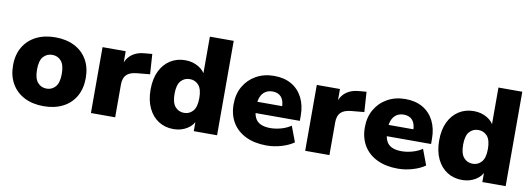

<svg xmlns="http://www.w3.org/2000/svg" viewBox="-56 -1053 3915 1412"><g transform="rotate(10 1901.0 -347.0)"><path d="M301 11Q219 11 158 -20Q97 -51 63 -109Q29 -167 29 -246Q29 -326 63 -383.5Q97 -441 158 -472Q219 -503 301 -503Q383 -503 444 -472Q505 -441 538.5 -383.5Q572 -326 572 -246Q572 -167 538.5 -109Q505 -51 444 -20Q383 11 301 11ZM301 -120Q341 -120 367 -150Q393 -180 393 -246Q393 -313 367 -342.5Q341 -372 301 -372Q260 -372 234 -342.5Q208 -313 208 -246Q208 -180 234 -150Q260 -120 301 -120Z M654 0V-492H827V-371H817Q827 -431 867.5 -464.5Q908 -498 974 -502L1023 -506L1033 -356L936 -347Q883 -342 859 -317.5Q835 -293 835 -245V0Z M1271 11Q1208 11 1159.5 -20Q1111 -51 1083.5 -109Q1056 -167 1056 -246Q1056 -327 1083.5 -384Q1111 -441 1159.5 -472Q1208 -503 1271 -503Q1326 -503 1370 -477Q1414 -451 1429 -410H1418V-705H1596V0H1422V-89H1431Q1417 -44 1372.5 -16.5Q1328 11 1271 11ZM1328 -120Q1368 -120 1394 -150Q1420 -180 1420 -246Q1420 -313 1394 -342.5Q1368 -372 1328 -372Q1287 -372 1261 -342.5Q1235 -313 1235 -246Q1235 -180 1261 -150Q1287 -120 1328 -120Z M1967 11Q1877 11 1811.5 -20.5Q1746 -52 1711 -110Q1676 -168 1676 -247Q1676 -323 1709.5 -380.5Q1743 -438 1801.5 -470.5Q1860 -503 1935 -503Q2010 -503 2064 -472Q2118 -441 2147.5 -383.5Q2177 -326 2177 -249V-210H1825V-294H2047L2031 -281Q2031 -335 2008 -361.5Q1985 -388 1943 -388Q1912 -388 1889.5 -373.5Q1867 -359 1855 -331Q1843 -303 1843 -261V-252Q1843 -205 1856.5 -176Q1870 -147 1899 -133.5Q1928 -120 1972 -120Q2010 -120 2051.5 -131.5Q2093 -143 2125 -165L2169 -48Q2131 -21 2076 -5Q2021 11 1967 11Z M2254 0V-492H2427V-371H2417Q2427 -431 2467.5 -464.5Q2508 -498 2574 -502L2623 -506L2633 -356L2536 -347Q2483 -342 2459 -317.5Q2435 -293 2435 -245V0Z M2947 11Q2857 11 2791.5 -20.5Q2726 -52 2691 -110Q2656 -168 2656 -247Q2656 -323 2689.5 -380.5Q2723 -438 2781.5 -470.5Q2840 -503 2915 -503Q2990 -503 3044 -472Q3098 -441 3127.5 -383.5Q3157 -326 3157 -249V-210H2805V-294H3027L3011 -281Q3011 -335 2988 -361.5Q2965 -388 2923 -388Q2892 -388 2869.5 -373.5Q2847 -359 2835 -331Q2823 -303 2823 -261V-252Q2823 -205 2836.5 -176Q2850 -147 2879 -133.5Q2908 -120 2952 -120Q2990 -120 3031.5 -131.5Q3073 -143 3105 -165L3149 -48Q3111 -21 3056 -5Q3001 11 2947 11Z M3426 11Q3363 11 3314.5 -20Q3266 -51 3238.5 -109Q3211 -167 3211 -246Q3211 -327 3238.5 -384Q3266 -441 3314.5 -472Q3363 -503 3426 -503Q3481 -503 3525 -477Q3569 -451 3584 -410H3573V-705H3751V0H3577V-89H3586Q3572 -44 3527.5 -16.5Q3483 11 3426 11ZM3483 -120Q3523 -120 3549 -150Q3575 -180 3575 -246Q3575 -313 3549 -342.5Q3523 -372 3483 -372Q3442 -372 3416 -342.5Q3390 -313 3390 -246Q3390 -180 3416 -150Q3442 -120 3483 -120Z"/></g></svg>

Font: Nunito Sans 12pt ExtraLight 12pt Black
Style: Regular
Weight: 900
Version: Version 3.101;gftools[0.9.27]